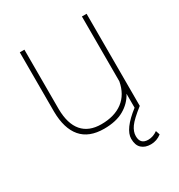

<svg xmlns="http://www.w3.org/2000/svg" viewBox="-171 -644 889 953"><g transform="rotate(-30 273.5 -167.5)"><path d="M464.4 0Q409.7 42.5 391.1 68.6Q372.6 94.7 372.6 120.1Q372.6 166.5 418 166.5Q445.8 166.5 471.7 147.9L479.5 171.4Q452.1 192.9 418 192.9Q385.3 192.9 365.7 175Q346.2 157.2 346.2 120.1Q346.2 65.4 438 -5.4V-85.4Q414.6 -41.5 369.6 -15.9Q324.7 9.8 255.9 9.8Q169.4 9.8 126.2 -40.8Q83 -91.3 82 -188V-528.3H108.4V-187Q109.4 -103 146.5 -59.8Q183.6 -16.6 254.9 -16.6Q330.6 -16.6 377.9 -52.2Q425.3 -87.9 438 -156.7V-528.3H464.8V0Z"/></g></svg>

Font: Roboto Thin
Style: Regular
Weight: 250
Designer: Google
Version: Version 2.134; 2016